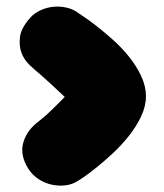

<svg xmlns="http://www.w3.org/2000/svg" viewBox="-20 -661 508 596"><path d="M224 -620Q225 -619 241 -608.5Q257 -598 280 -580Q303 -562 330 -538Q357 -514 380 -485.5Q403 -457 418 -425.5Q433 -394 433 -362Q433 -331 418 -299.5Q403 -268 380 -239Q357 -210 330 -185Q303 -160 280 -141.5Q257 -123 241 -112Q225 -101 224 -101Q207 -89 185.5 -86Q164 -83 142 -87.5Q120 -92 100.5 -104.5Q81 -117 68 -137Q41 -180 52.5 -219Q64 -258 101 -285Q112 -294 125 -305Q136 -315 150 -329Q164 -343 181 -360Q159 -381 139.5 -399Q120 -417 105 -430Q87 -445 73 -458Q54 -476 46 -499Q39 -519 42 -546Q45 -573 73 -605Q86 -620 105.5 -629Q125 -638 146 -640Q167 -642 188 -637Q209 -632 224 -620Z"/></svg>

Font: Sniglet
Style: ExtraBold
Weight: 800
Version: Version 2.000; ttfautohint (v0.95) -l 8 -r 50 -G 200 -x 14 -